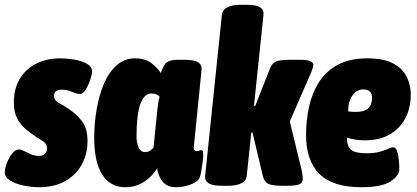

<svg xmlns="http://www.w3.org/2000/svg" viewBox="-33 -775 1745 803"><path d="M131 8Q99 8 65.5 1Q32 -6 9.5 -20Q-13 -34 -13 -53Q-13 -70 -4.5 -92.5Q4 -115 17.5 -132.5Q31 -150 46 -150Q55 -150 67.5 -143.5Q80 -137 96 -130Q112 -123 131 -123Q147 -123 155.5 -132.5Q164 -142 164 -154Q164 -173 148 -183.5Q132 -194 113 -206Q94 -219 73.5 -236Q53 -253 39 -279.5Q25 -306 25 -347Q25 -404 49.5 -445Q74 -486 118 -508.5Q162 -531 218 -531Q244 -531 275.5 -526Q307 -521 329.5 -509Q352 -497 352 -477Q352 -464 344.5 -441.5Q337 -419 325.5 -400.5Q314 -382 302 -382Q288 -382 268 -391Q248 -400 225 -400Q193 -400 193 -374Q193 -355 213 -344.5Q233 -334 255 -319Q284 -300 308.5 -270Q333 -240 333 -185Q333 -131 309 -87Q285 -43 239.5 -17.5Q194 8 131 8Z M491 8Q428 8 394.5 -45Q361 -98 361 -198Q361 -260 371.5 -319.5Q382 -379 402.5 -426.5Q423 -474 455.5 -502.5Q488 -531 531 -531Q575 -531 601.5 -510Q628 -489 639 -470Q648 -492 655 -503.5Q662 -515 675.5 -520Q689 -525 717 -525H739Q779 -525 795.5 -514.5Q812 -504 810 -483L778 -165Q775 -143 789 -143Q795 -143 800 -145Q805 -147 809 -147Q813 -147 815 -143.5Q817 -140 817 -127Q817 -117 814.5 -96.5Q812 -76 808.5 -57Q805 -38 802 -32Q794 -14 763.5 -3Q733 8 704 8Q667 8 648 -14.5Q629 -37 624 -71Q605 -38 570 -15Q535 8 491 8ZM574 -139Q582 -139 589.5 -142Q597 -145 609 -157L625 -315Q627 -329 629 -345Q631 -361 635 -370Q631 -375 622.5 -379.5Q614 -384 601 -384Q538 -384 538 -205Q538 -178 546.5 -158.5Q555 -139 574 -139Z M896 2Q856 2 839.5 -8.5Q823 -19 825 -40L895 -713Q900 -755 976 -755H998Q1038 -755 1054.5 -744.5Q1071 -734 1069 -713L1029 -331H1034L1096 -488Q1105 -511 1121.5 -518Q1138 -525 1184 -525H1222Q1254 -525 1266.5 -518.5Q1279 -512 1277 -501Q1276 -494 1274 -487.5Q1272 -481 1267 -469L1179 -267L1227 -70Q1234 -40 1233 -24Q1232 -9 1217 -3.5Q1202 2 1166 2H1152Q1104 2 1088 -6.5Q1072 -15 1066 -40L1023 -221H1018L999 -40Q995 2 918 2Z M1478 8Q1358 8 1302.5 -48Q1247 -104 1247 -210Q1247 -273 1260 -330.5Q1273 -388 1302.5 -433.5Q1332 -479 1381.5 -505Q1431 -531 1504 -531Q1563 -531 1599 -515.5Q1635 -500 1653.5 -476Q1672 -452 1678.5 -426.5Q1685 -401 1685 -381Q1685 -293 1633 -240.5Q1581 -188 1494 -188Q1455 -188 1418 -199Q1418 -163 1435 -148.5Q1452 -134 1500 -134Q1534 -134 1556 -140.5Q1578 -147 1591 -153Q1604 -159 1611 -159Q1622 -159 1627.5 -143.5Q1633 -128 1635 -106.5Q1637 -85 1637 -68Q1637 -40 1600 -16Q1563 8 1478 8ZM1457 -307Q1523 -307 1523 -366Q1523 -401 1486 -401Q1459 -401 1441 -375.5Q1423 -350 1423 -309Q1431 -308 1440 -307.5Q1449 -307 1457 -307Z"/></svg>

Font: Asap Condensed Condensed Black
Style: Italic
Weight: 900
Width: 3
Italic angle: -6°
Designer: Pablo Cosgaya
Foundry: Omnibus-Type
Version: Version 3.001; ttfautohint (v1.8.4.7-5d5b)